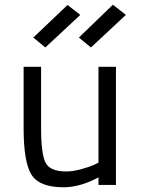

<svg xmlns="http://www.w3.org/2000/svg" viewBox="-20 -783 599 813"><path d="M397 -500H471V0H397V-32Q319 10 249 10Q147 10 113.5 -43Q80 -96 80 -239V-500H154V-240Q154 -131 173 -94Q192 -57 260 -57Q289 -57 323.5 -66.5Q358 -76 378 -85L397 -94ZM314 -624 458 -763 513 -720 365 -582ZM121 -624 266 -762 320 -720 172 -582Z"/></svg>

Font: TitilliumText22L Rg
Style: Regular
Weight: 400
Designer: Campivisivi
Foundry: Campivisivi
Version: 1.000